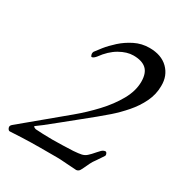

<svg xmlns="http://www.w3.org/2000/svg" viewBox="-152 -740 804 853"><g transform="rotate(30 250.0 -313.5)"><path d="M359 3Q324 1 305.5 -0.5Q287 -2 277 -2.5Q267 -3 258 -3Q249 -3 232 -3Q199 -3 174 -3Q149 -3 126 -2.5Q103 -2 77.5 -1Q52 0 18 2Q11 2 6.5 -8.5Q2 -19 13 -28L226 -205Q273 -244 316 -290Q359 -336 386.5 -385Q414 -434 414 -481Q414 -525 392 -545Q370 -565 326 -565Q293 -565 256 -544Q219 -523 188 -480Q184 -475 178.5 -470.5Q173 -466 168 -466Q164 -466 162 -475Q160 -484 164 -491Q171 -501 189 -523.5Q207 -546 234 -570.5Q261 -595 296 -612.5Q331 -630 371 -630Q432 -630 466.5 -596Q501 -562 500 -509Q500 -466 481 -426.5Q462 -387 432 -352.5Q402 -318 370 -290Q352 -274 321.5 -249Q291 -224 255.5 -195.5Q220 -167 187.5 -140.5Q155 -114 132.5 -96.5Q110 -79 105 -76Q98 -72 103.5 -68.5Q109 -65 114 -64Q129 -63 151.5 -62Q174 -61 200 -61Q226 -61 253.5 -62Q281 -63 306 -64Q333 -66 346.5 -69Q360 -72 371 -81.5Q382 -91 399 -111Q404 -117 412 -125Q420 -133 430 -134Q435 -135 438.5 -127.5Q442 -120 439 -115Q423 -90 415.5 -80Q408 -70 405 -65Q402 -60 397.5 -51.5Q393 -43 383 -21Q376 -5 370 -1Q364 3 359 3Z"/></g></svg>

Font: EB Garamond
Style: Italic
Weight: 400
Italic angle: -17.2°
Designer: Georg Duffner and Octavio Pardo
Foundry: Georg Duffner
Version: Version 1.001